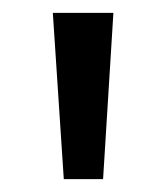

<svg xmlns="http://www.w3.org/2000/svg" viewBox="-20 -886 258 298"><path d="M79 -608 62 -866H156L140 -608Z"/></svg>

Font: Noto Sans Malayalam UI ExtraCondensed
Style: Regular
Weight: 400
Width: 2
Designer: Jelle Bosma - Monotype Design Team
Foundry: Monotype Imaging Inc.
Version: Version 2.104; ttfautohint (v1.8.4.7-5d5b)